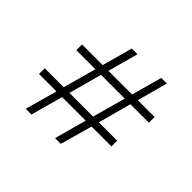

<svg xmlns="http://www.w3.org/2000/svg" viewBox="-150 -885 1106 1106"><g transform="rotate(45 403.0 -332.0)"><path d="M269.5 -189.5H461.4L407.7 6.3H454.6L509.3 -189.5H671.4V-236.3H522L576.7 -438.5H727.1V-484.9H590.3L640.6 -671.4H595.2L543.9 -484.9H351.1L401.9 -671.4H355.5L304.2 -484.9H136.2V-438.5H291.5L235.8 -236.3H81.1V-189.5H223.1L168.9 6.3H215.3ZM475.1 -236.3H282.2L337.4 -438.5H530.8Z"/></g></svg>

Font: Estedad Light
Style: Regular
Weight: 300
Designer: Amin Abedi
Version: Version 7.3